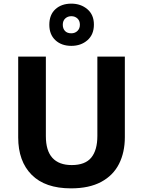

<svg xmlns="http://www.w3.org/2000/svg" viewBox="-20 -1025 787 1055"><path d="M666 -271Q666 -188 634 -124.5Q602 -61 536 -25.5Q470 10 370 10Q228 10 154 -64.5Q80 -139 80 -270V-714H232V-277Q232 -197 268 -157.5Q304 -118 374 -118Q448 -118 481.5 -159Q515 -200 515 -278V-714H666ZM372 -773Q318 -773 284.5 -804Q251 -835 251 -889Q251 -944 284.5 -974.5Q318 -1005 372 -1005Q424 -1005 460 -974.5Q496 -944 496 -890Q496 -835 460.5 -804Q425 -773 372 -773ZM372 -842Q392 -842 405.5 -855Q419 -868 419 -889Q419 -911 405.5 -923.5Q392 -936 372 -936Q352 -936 338.5 -923.5Q325 -911 325 -889Q325 -868 337 -855Q349 -842 372 -842Z"/></svg>

Font: Noto Sans Syriac Eastern
Style: Bold
Weight: 700
Designer: Patrick Giasson and the Monotype Design Team
Foundry: Monotype Imaging Inc.
Version: Version 3.001